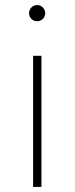

<svg xmlns="http://www.w3.org/2000/svg" viewBox="-20 -740 295 760"><path d="M111 0H144V-519H111ZM127 -656C145 -656 159 -670 159 -688C159 -705 145 -720 127 -720C109 -720 95 -705 95 -688C95 -670 109 -656 127 -656Z"/></svg>

Font: Chess Sans ExtraLight
Style: Regular
Weight: 275
Designer: Wolf Bōese
Foundry: Wolf Bōese
Version: Version 7.223;Glyphs 3.3 (3306)